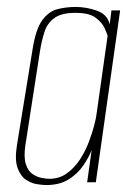

<svg xmlns="http://www.w3.org/2000/svg" viewBox="-20 -525 390 553"><path d="M113 8Q104 8 87 5.5Q70 3 54.5 -7.5Q39 -18 30.5 -41.5Q22 -65 29 -108L74 -384Q83 -441 101.5 -466.5Q120 -492 145 -498.5Q170 -505 198 -505Q228 -505 258.5 -494.5Q289 -484 296 -455L301 -495H326L256 0H231L244 -93Q236 -72 220 -48.5Q204 -25 178 -8.5Q152 8 113 8ZM122 -10Q151 -10 173 -26Q195 -42 210.5 -66Q226 -90 236 -116.5Q246 -143 251.5 -164.5Q257 -186 258 -196L290 -422Q288 -429 281 -444.5Q274 -460 255.5 -474Q237 -488 197 -488Q157 -488 136.5 -473Q116 -458 108 -433Q100 -408 95 -377L53 -106Q48 -72 54.5 -52Q61 -32 74 -23.5Q87 -15 100.5 -12.5Q114 -10 122 -10Z"/></svg>

Font: Alumni Sans SC Thin
Style: Italic
Weight: 100
Italic angle: -8°
Designer: Robert E. Leuschke
Foundry: Robert E. Leuschke
Version: Version 1.016